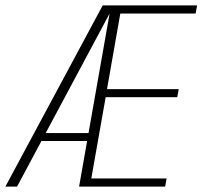

<svg xmlns="http://www.w3.org/2000/svg" viewBox="-45 -695 754 715"><path d="M-25 0H18.5L369.5 -656.5L373 -675H337.5ZM96.5 -170H291L296 -199.5H112.5ZM249.5 0H570L575.5 -30.5H295L348.5 -333H615L620.5 -363H353.5L403 -644.5H683.5L689 -675H368.5Z"/></svg>

Font: Anybody SemiCondensed ExtraLight
Style: Italic
Weight: 250
Width: 4
Italic angle: -10°
Version: Version 1.113;gftools[0.9.25]